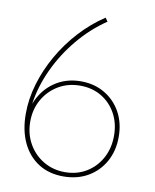

<svg xmlns="http://www.w3.org/2000/svg" viewBox="-84 -796 707 876"><g transform="rotate(10 269.5 -358.5)"><path d="M269 14.6Q202.6 14.6 153.8 -16.4Q105 -47.4 78.1 -104.2Q51.3 -161.1 51.3 -238.3Q51.3 -306.2 72 -376.2Q92.8 -446.3 130.4 -512.2Q168 -578.1 220 -634.8Q272 -691.4 334 -732.4L345.7 -715.8Q273.4 -667 216.1 -598.1Q158.7 -529.3 121.3 -449.2Q84 -369.1 72.3 -287.1Q97.7 -352.5 150.9 -389.6Q204.1 -426.8 274.4 -426.8Q336.4 -426.8 384.5 -398.4Q432.6 -370.1 460 -320.6Q487.3 -271 487.3 -206.5Q487.3 -142.1 459.5 -92Q431.6 -42 382.6 -13.7Q333.5 14.6 269 14.6ZM272.9 -5.9Q328.1 -5.9 371.6 -32Q415 -58.1 440.2 -104Q465.3 -149.9 465.3 -208Q465.3 -265.6 440.7 -310.5Q416 -355.5 373 -381.1Q330.1 -406.7 274.4 -406.7Q218.3 -406.7 173.8 -380.4Q129.4 -354 103.5 -308.6Q77.6 -263.2 77.6 -206.1Q77.6 -149.4 103.3 -104Q128.9 -58.6 173.3 -32.2Q217.8 -5.9 272.9 -5.9Z"/></g></svg>

Font: Kumbh Sans Thin
Style: Regular
Weight: 250
Version: Version 1.004